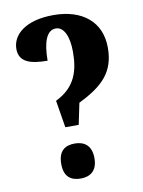

<svg xmlns="http://www.w3.org/2000/svg" viewBox="-83 -782 633 848"><g transform="rotate(-10 233.5 -358.0)"><path d="M182 -227H242L262 -323C375 -378 428 -434 428 -541C428 -657 345 -724 216 -724C87 -724 29 -666 29 -605C29 -548 75 -530 156 -530C156 -615 176 -664 216 -664C253 -664 273 -616 273 -551C273 -469 256 -395 162 -349ZM210 8C250 8 285 -11 285 -70C285 -130 250 -149 210 -149C168 -149 136 -130 136 -70C136 -11 168 8 210 8Z"/></g></svg>

Font: Noto Serif Bengali ExtraCondensed ExtraBold
Style: Regular
Weight: 800
Width: 2
Designer: Juan Bruce, Universal Thirst, Indian Type Foundry and the Monotype Design Team.
Foundry: Monotype Imaging Inc.
Version: Version 2.003